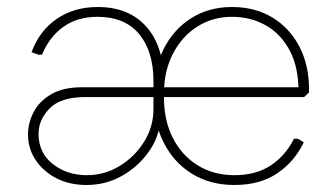

<svg xmlns="http://www.w3.org/2000/svg" viewBox="-20 -520 952 548"><path d="M649 8Q580 8 528 -24Q476 -56 447 -113.5Q418 -171 418 -246Q418 -322 446.5 -379Q475 -436 525.5 -468Q576 -500 642 -500Q708 -500 757.5 -470Q807 -440 834.5 -387Q862 -334 862 -265V-256L848 -243H432V-271H844L832 -260Q832 -329 806.5 -376.5Q781 -424 738 -448Q695 -472 642 -472Q587 -472 543 -444Q499 -416 473.5 -366.5Q448 -317 448 -254V-241Q448 -176 473.5 -126Q499 -76 544.5 -48Q590 -20 649 -20Q711 -20 753 -48Q795 -76 819 -124H830L847 -114Q821 -59 771.5 -25.5Q722 8 649 8ZM227 8Q178 8 140.5 -11.5Q103 -31 81.5 -63.5Q60 -96 60 -136Q60 -170 76.5 -201Q93 -232 127 -251.5Q161 -271 214 -271H429V-243H224Q153 -243 121.5 -210.5Q90 -178 90 -138Q90 -84 130.5 -52Q171 -20 228 -20Q278 -20 321 -46Q364 -72 391 -115Q418 -158 418 -209V-288Q418 -374 377 -423Q336 -472 258 -472Q201 -472 161 -443.5Q121 -415 100 -364H89L70 -371Q93 -433 142.5 -466.5Q192 -500 259 -500Q348 -500 398 -443.5Q448 -387 448 -283V-162H418L437 -175Q434 -128 404 -86Q374 -44 328 -18Q282 8 227 8Z"/></svg>

Font: Fustat ExtraLight
Style: Regular
Weight: 250
Designer: Mohamed Gaber, Khaled Hosny, Laura Garcia Mut
Foundry: Kief Type Foundry, Alif Type Foundry, Hard Type Foundry
Version: Version 1.007